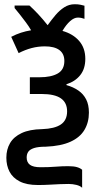

<svg xmlns="http://www.w3.org/2000/svg" viewBox="-20 -686 478 907"><path d="M333 -666Q349 -666 360.5 -663.5Q372 -661 379 -659V-597Q374 -599 365.5 -601Q357 -603 348 -603Q330 -603 311 -586Q292 -569 275 -540Q325 -526 354 -492.5Q383 -459 383 -408Q383 -361 359 -331Q335 -301 294 -288V-284Q326 -275 350 -258.5Q374 -242 387 -216.5Q400 -191 400 -154Q400 -108 379 -72.5Q358 -37 313 -16.5Q268 4 196 7Q160 7 140.5 13.5Q121 20 113.5 31Q106 42 106 58Q106 81 121.5 92.5Q137 104 172 104Q211 104 242 101.5Q273 99 302 99Q328 99 343.5 103.5Q359 108 368 116V201Q359 192 341 187.5Q323 183 304 183Q285 183 262 184Q239 185 213 186.5Q187 188 159 188Q106 188 73 171Q40 154 25 125Q10 96 10 59Q10 20 27.5 -10Q45 -40 82.5 -57.5Q120 -75 179 -76Q238 -78 267.5 -98Q297 -118 297 -160Q297 -201 267.5 -221.5Q238 -242 176 -242H121V-321H167Q222 -321 253 -339Q284 -357 284 -398Q284 -432 260.5 -449.5Q237 -467 192 -467Q160 -467 129.5 -459Q99 -451 68 -435L33 -512Q56 -524 79 -531.5Q102 -539 127 -543Q116 -562 102.5 -580Q89 -598 75 -616Q61 -634 49 -648V-660H119Q138 -643 160 -619.5Q182 -596 205 -567Q223 -592 242 -614.5Q261 -637 283.5 -651.5Q306 -666 333 -666Z"/></svg>

Font: Noto Sans Display SemiCondensed Medium
Style: Regular
Weight: 500
Width: 4
Designer: Monotype Design Team
Foundry: Monotype Imaging Inc.
Version: Version 2.003